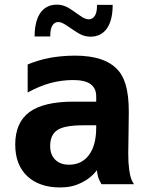

<svg xmlns="http://www.w3.org/2000/svg" viewBox="-20 -803 642 837"><path d="M375 -643.1C406.7 -643.1 430.7 -656.7 446.3 -679.2C462.9 -703.1 471.2 -737.3 471.2 -781.7H402.8V-777.8C402.8 -758.8 399.9 -744.6 393.6 -734.4C387.2 -724.1 377.9 -718.8 366.7 -718.8C360.8 -718.8 355.5 -720.2 349.6 -722.7C342.3 -725.6 338.4 -728 330.1 -733.9L299.8 -754.9C286.1 -764.6 275.4 -771.5 262.2 -776.4C250.5 -780.8 238.8 -782.7 227.1 -782.7C194.8 -782.7 171.4 -768.6 156.2 -747.1C140.1 -724.1 130.9 -689.9 130.9 -644H199.2V-647.9C199.2 -667 202.1 -681.6 208.5 -691.9C213.9 -700.7 221.7 -707 233.9 -707C244.1 -707 254.9 -702.1 269 -692.9L301.8 -670.9C317.4 -660.2 330.6 -652.8 341.3 -648.9C352.1 -645 363.3 -643.1 375 -643.1ZM241.2 14.2C277.8 14.2 305.7 7.8 333 -5.4C360.8 -18.6 384.3 -37.1 402.3 -61C403.8 -47.9 406.7 -34.7 408.7 -28.3C411.1 -21.5 416.5 -9.8 422.4 0H564C559.1 -7.3 553.2 -18.6 550.3 -28.3C548.3 -34.7 545.4 -47.9 543.5 -61C542.5 -69.3 541 -83.5 540 -96.2C539.6 -105 539.1 -120.1 539.1 -133.8C539.1 -157.2 541.5 -278.3 541.5 -314.5C541.5 -415.5 522.5 -470.7 486.8 -505.4C453.1 -538.1 397.5 -560.5 306.6 -560.5C264.2 -560.5 223.1 -555.7 196.8 -550.8C164.6 -544.9 127.4 -533.2 100.6 -522V-399.9C135.3 -418.9 170.4 -433.1 201.2 -441.4C232.9 -449.7 267.1 -454.1 297.9 -454.1C331.5 -454.1 357.4 -448.7 374.5 -436.5C390.1 -425.3 399.4 -407.7 399.4 -383.8V-359.9H300.3C213.9 -359.9 149.9 -344.7 108.4 -314.5C65.9 -283.2 46.4 -234.9 46.4 -172.9C46.4 -113.8 64 -67.9 98.6 -35.2C133.3 -2.4 182.6 14.2 241.2 14.2ZM281.2 -85C254.9 -85 235.4 -92.3 220.7 -106.9C206.1 -121.6 198.7 -140.6 198.7 -167C198.7 -198.7 209.5 -222.7 230.5 -236.3C251.5 -250 289.1 -256.8 342.3 -256.8H399.4V-247.1C399.4 -195.8 389.2 -156.2 368.2 -127.9C347.2 -99.1 317.4 -85 281.2 -85Z"/></svg>

Font: Hack
Style: Bold
Weight: 700
Monospace: yes
Designer: Christopher Simpkins
Foundry: Christopher Simpkins
Version: Version 2.010